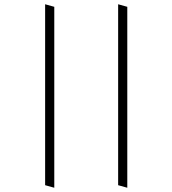

<svg xmlns="http://www.w3.org/2000/svg" viewBox="-20 -870 810 902"><path d="M192 -850 235 -838V12L192 0ZM535 -850 578 -838V12L535 0Z"/></svg>

Font: Matangi Light
Style: Regular
Weight: 300
Designer: Prashant Pant
Foundry: The Graphic Ant
Version: Version 3.002